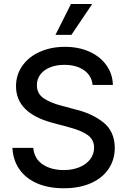

<svg xmlns="http://www.w3.org/2000/svg" viewBox="-20 -958 654 989"><path d="M311.5 -624Q269 -624 236.8 -610.6Q204.6 -597.2 187.3 -573.5Q169.9 -549.8 169.9 -519.5Q169.9 -474.6 206.5 -450.7Q243.2 -426.8 298.8 -413.1L367.2 -394.5Q452.6 -374.5 511.7 -328.1Q570.8 -281.7 571.3 -195.3Q570.8 -135.3 539.6 -88.4Q508.3 -41.5 449.2 -14.9Q390.1 11.7 308.6 11.7Q230 11.7 171.6 -13.4Q113.3 -38.6 80.3 -85.4Q47.4 -132.3 43.9 -196.3H151.4Q156.2 -140.6 199.7 -111.3Q243.2 -82 308.6 -82Q353 -82 388.4 -96.4Q423.8 -110.8 444.1 -137Q464.4 -163.1 464.8 -197.3Q464.4 -239.7 430.2 -263.4Q396 -287.1 331.1 -303.7L247.1 -326.2Q62.5 -377 62.5 -513.7Q62.5 -573.2 95.5 -619.6Q128.4 -666 186 -691.4Q243.7 -716.8 314.5 -716.8Q385.3 -716.8 440.9 -691.7Q496.6 -666.5 528.3 -621.8Q560.1 -577.1 561.5 -520.5H457Q452.1 -568.8 412.6 -596.4Q373 -624 311.5 -624ZM345.7 -937.5H455.1L347.7 -778.3H265.6Z"/></svg>

Font: WEMIX Pretendard Medium
Style: Regular
Weight: 500
Designer: Base glyphs from Inter by Rasmus Andersson; Hangeul glyphs from Noto Sans CJK(Source Han Sans) by Jang Soo-young and Kan
Foundry: Kil Hyung-jin
Version: Version 1.000